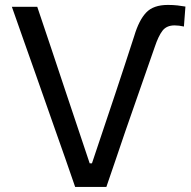

<svg xmlns="http://www.w3.org/2000/svg" viewBox="-20 -740 755 760"><path d="M277.5 0Q259 -53.5 238 -114Q216.5 -174.5 198.5 -226L120 -449.5Q99.5 -507 74.5 -578Q49.5 -649 27 -713H127.5Q153 -636.5 182.5 -549.5Q211.5 -462.5 237 -386L335 -93.5H344L436.5 -369.5Q454.5 -424 474 -483Q493 -542 511.5 -598Q530 -660 558.5 -690.2Q587 -720.5 644.5 -720.5Q665 -720.5 682.8 -718.5Q700.5 -716.5 714 -714L708 -635Q688 -639.5 671 -639.5Q639.5 -639.5 623.2 -618.5Q607 -597.5 592.5 -554Q564 -472 532.5 -382Q501 -292 475.5 -218.5Q458.5 -168.5 439 -111Q419.5 -53.5 401 0Z"/></svg>

Font: Heraclito
Style: Regular
Weight: 400
Designer: Kostas Bartsokas (font) & Cristiano Sobral (main changes)
Foundry: Kostas Bartsokas (font) & Cristiano Sobral (main changes)
Version: Version 1.00;July 8, 2020;FontCreator 13.0.0.2655 64-bit